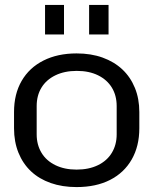

<svg xmlns="http://www.w3.org/2000/svg" viewBox="-20 -751 623 780"><path d="M291 9Q233 9 186 -7.5Q139 -24 106 -55Q73 -86 55 -130.5Q37 -175 37 -230V-296Q37 -369 68 -422.5Q99 -476 156.5 -505Q214 -534 291 -534Q350 -534 397 -517Q444 -500 477 -469Q510 -438 528 -394Q546 -350 546 -296V-230Q546 -157 515 -103Q484 -49 427 -20Q370 9 291 9ZM291 -62Q341 -62 378 -80Q415 -98 434.5 -130.5Q454 -163 454 -205V-320Q454 -363 434.5 -395Q415 -427 378.5 -445Q342 -463 292 -463Q242 -463 205 -445Q168 -427 148.5 -395Q129 -363 129 -320V-205Q129 -163 148.5 -130.5Q168 -98 205 -80Q242 -62 291 -62ZM163 -611V-731H240V-611ZM342 -611V-731H421V-611Z"/></svg>

Font: Hubot Sans Condensed ExtraLight
Style: Regular
Weight: 400
Version: Version 2.000